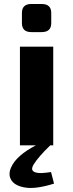

<svg xmlns="http://www.w3.org/2000/svg" viewBox="-20 -729 366 963"><path d="M189 -568H137Q90 -568 90 -613V-664Q90 -709 137 -709H189Q237 -709 237 -664V-613Q237 -568 189 -568ZM236 134 251 192Q161 220 108.5 212Q56 204 37.5 175.5Q19 147 36 110Q62 51 160 0H80V-495H247V0H232Q172 58 148 97Q123 140 189 139Q209 138 236 134Z"/></svg>

Font: Exo 2 Expanded
Style: Bold
Weight: 700
Width: 7
Designer: Natanael Gama
Version: Version 1.001;PS 001.001;hotconv 1.0.70;makeotf.lib2.5.58329